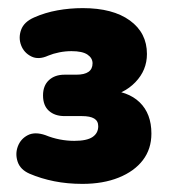

<svg xmlns="http://www.w3.org/2000/svg" viewBox="-20 -729 420 473"><path d="M183 -276Q146 -276 113.5 -282.5Q81 -289 53 -301Q30 -311 23.5 -330.5Q17 -350 24 -368.5Q31 -387 48.5 -396Q66 -405 92 -396Q109 -389 127 -385.5Q145 -382 163 -382Q194 -382 208 -391.5Q222 -401 222 -418Q222 -431 212 -437Q202 -443 182 -443H139Q115 -443 100.5 -456Q86 -469 86 -494Q86 -518 100.5 -531.5Q115 -545 139 -545H168Q188 -545 198 -552Q208 -559 208 -573Q208 -586 195.5 -594.5Q183 -603 156 -603Q141 -603 126 -600Q111 -597 99 -592Q75 -581 57 -590Q39 -599 32 -617.5Q25 -636 32 -655.5Q39 -675 64 -686Q91 -698 121.5 -703.5Q152 -709 184 -709Q258 -709 300 -678.5Q342 -648 342 -596Q342 -556 313.5 -526.5Q285 -497 242 -491V-507Q295 -505 324 -477Q353 -449 353 -400Q353 -362 332 -334.5Q311 -307 272.5 -291.5Q234 -276 183 -276Z"/></svg>

Font: Nunito ExtraLight Black
Style: Regular
Weight: 900
Version: Version 3.602